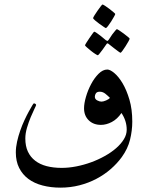

<svg xmlns="http://www.w3.org/2000/svg" viewBox="-20 -734 663 859"><path d="M571.8 -189.9Q571.8 -149.9 561.8 -109.1Q551.8 -68.4 524.9 -31.2Q504.4 -2.9 475.6 22.2Q446.8 47.4 411.6 65.9Q376.5 84.5 335.7 95Q294.9 105.5 250.5 105.5Q207.5 105.5 170.7 95.9Q133.8 86.4 107.2 66.7Q80.6 46.9 65.7 17.3Q50.8 -12.2 50.8 -52.2Q50.8 -75.2 56.4 -100.3Q62 -125.5 70.6 -149.9Q79.1 -174.3 89.4 -196.3Q99.6 -218.3 108.9 -235.1Q118.2 -252 124 -261.7Q129.9 -271.5 131.3 -271.5Q135.3 -271.5 138.4 -269.3Q141.6 -267.1 141.6 -264.2Q141.6 -262.2 134 -246.8Q126.5 -231.4 117.4 -209.7Q108.4 -188 100.8 -162.6Q93.3 -137.2 93.3 -114.3Q93.3 -80.6 104.7 -55.9Q116.2 -31.2 137.5 -14.9Q158.7 1.5 188.7 9.3Q218.8 17.1 255.9 17.1Q287.6 17.1 321.3 10.5Q355 3.9 387.2 -7.8Q419.4 -19.5 448.7 -35.9Q478 -52.2 499.8 -71.3Q521.5 -90.3 534.2 -111.1Q546.9 -131.8 546.9 -153.8Q546.9 -193.4 523.4 -228.5Q504.9 -201.2 480.2 -188.2Q455.6 -175.3 431.6 -175.3Q397.9 -175.3 377 -195.8Q356 -216.3 356 -249.5Q356 -271 364.5 -300.5Q373 -330.1 387.5 -357.4Q401.9 -384.8 420.9 -403.8Q439.9 -422.9 460 -422.9Q472.7 -422.9 491.7 -407Q510.7 -391.1 528.6 -361.1Q546.4 -331.1 559.1 -288.1Q571.8 -245.1 571.8 -189.9ZM471.7 -296.4Q462.4 -305.7 451.2 -314.7Q439.9 -323.7 426.3 -323.7Q414.1 -323.7 409.2 -316.7Q404.3 -309.6 404.3 -301.3Q404.3 -290.5 414.8 -284.9Q425.3 -279.3 434.1 -279.3Q438 -279.3 443.6 -280.8Q449.2 -282.2 455.1 -284.9Q460.9 -287.6 465.6 -290.5Q470.2 -293.5 471.7 -296.4ZM495.6 -671.4Q495.6 -668.9 489.7 -658.7Q483.9 -648.4 477.1 -637.5Q470.2 -626.5 463.1 -617.4Q456.1 -608.4 453.6 -608.4Q452.1 -608.4 443.1 -614.5Q434.1 -620.6 423.6 -628.2Q413.1 -635.7 404.8 -643.1Q396.5 -650.4 396.5 -652.8Q396.5 -655.3 402.6 -665.3Q408.7 -675.3 416.3 -686Q423.8 -696.8 430.4 -705.3Q437 -713.9 438.5 -713.9Q440.9 -713.9 450.4 -707.8Q460 -701.7 469.7 -694.1Q479.5 -686.5 487.5 -679.7Q495.6 -672.9 495.6 -671.4ZM560.1 -561Q560.1 -558.6 554.4 -548.3Q548.8 -538.1 541.7 -527.1Q534.7 -516.1 528.1 -507.1Q521.5 -498 519 -498Q517.6 -498 509 -504.2Q500.5 -510.3 491.2 -517.6Q480 -525.9 465.8 -537.6Q463.4 -540 460.4 -540Q458.5 -540 456.1 -536.1Q445.8 -522 438.5 -511.2Q431.6 -502 425.5 -494.4Q419.4 -486.8 417.5 -486.8Q415.5 -486.8 406.2 -492.7Q397 -498.5 387 -506.6Q377 -514.6 368.7 -522Q360.4 -529.3 360.4 -531.2Q360.4 -533.2 366.5 -543Q372.6 -552.7 379.9 -563.5Q387.2 -574.2 393.8 -583.3Q400.4 -592.3 401.4 -592.3Q404.3 -592.3 413.1 -586.2Q421.9 -580.1 430.7 -573.2Q441.4 -564.9 453.6 -554.2Q458 -551.3 460 -550.8Q461.9 -550.8 465.8 -555.2Q474.6 -568.4 481.9 -579.6Q488.8 -588.4 494.9 -595.9Q501 -603.5 502.9 -603.5Q504.9 -603.5 514.2 -597.4Q523.4 -591.3 533.7 -583.7Q543.9 -576.2 552 -569.3Q560.1 -562.5 560.1 -561Z"/></svg>

Font: Kitab
Style: Regular
Weight: 400
Designer: SIL International
Foundry: Khaled Hosny
Version: Version 1.000